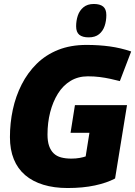

<svg xmlns="http://www.w3.org/2000/svg" viewBox="-20 -936 680 966"><path d="M320 10Q252 10 198 -6.5Q144 -23 106.5 -55Q69 -87 49.5 -135Q30 -183 30 -246Q30 -317 44.5 -384.5Q59 -452 89 -511Q119 -570 164.5 -615Q210 -660 272.5 -685Q335 -710 415 -710Q477 -710 532 -702.5Q587 -695 640 -677L583 -528Q560 -534 534.5 -539.5Q509 -545 481.5 -548.5Q454 -552 422 -552Q373 -552 335 -529Q297 -506 271.5 -465Q246 -424 232.5 -371.5Q219 -319 219 -259Q219 -225 227 -202Q235 -179 250 -164.5Q265 -150 287.5 -144Q310 -138 339 -138Q362 -138 381 -141.5Q400 -145 411 -149L430 -268H335L357 -407H619L559 -38Q518 -16 457.5 -3Q397 10 320 10ZM426 -748Q395 -748 379 -761Q363 -774 363 -804Q363 -832 371.5 -857.5Q380 -883 400 -899.5Q420 -916 452 -916Q483 -916 499 -903Q515 -890 515 -860Q515 -831 506.5 -805.5Q498 -780 478.5 -764Q459 -748 426 -748Z"/></svg>

Font: Georama ExtraBold
Style: Italic
Weight: 800
Italic angle: -9°
Version: Version 1.001